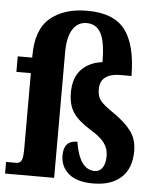

<svg xmlns="http://www.w3.org/2000/svg" viewBox="-56 -817 715 873"><g transform="rotate(5 302.0 -380.0)"><path d="M252 -106Q252 -173 314 -173Q323 -113 345.5 -80Q368 -47 404 -47Q426 -47 439 -66Q452 -85 452 -120Q452 -153 433 -179Q414 -205 367 -233Q312 -267 288.5 -302Q265 -337 265 -393Q265 -463 302 -500Q339 -537 396 -543Q396 -635 375 -674.5Q354 -714 309 -714Q269 -714 246 -678.5Q223 -643 223 -573V0H-1V-53H46Q61 -53 68.5 -65.5Q76 -78 76 -118V-465H10V-536H76V-546Q76 -664 138.5 -717Q201 -770 308 -770Q428 -770 480 -702.5Q532 -635 533 -492H480Q438 -492 414 -474Q390 -456 390 -419Q390 -386 405.5 -367Q421 -348 464 -319Q517 -283 546 -245.5Q575 -208 575 -153Q575 -74 529.5 -32Q484 10 401 10Q327 10 289.5 -22Q252 -54 252 -106Z"/></g></svg>

Font: Noto Serif CondExtraBold
Style: Regular
Weight: 800
Width: 3
Designer: Monotype Design Team
Foundry: Monotype Imaging Inc.
Version: Version 1.001